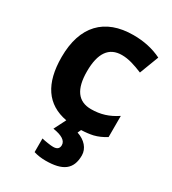

<svg xmlns="http://www.w3.org/2000/svg" viewBox="-192 -658 898 1001"><g transform="rotate(30 257.0 -158.0)"><path d="M393.1 122.1C393.1 80.6 362.3 45.4 314 29.8L323.2 9.3C350.1 8.3 373.5 5.4 393.1 1C417.5 -4.9 441.9 -15.6 465.8 -30.8V-158.2C417 -125.5 370.1 -110.8 313 -110.8C235.4 -110.8 196.8 -164.1 196.8 -271C196.8 -380.9 235.4 -436 313 -436C353.5 -436 392.1 -422.9 439 -403.8L482.9 -519C432.6 -543.9 376 -556.2 313 -556.2C140.6 -556.2 44.9 -455.6 44.9 -270C44.9 -110.4 106.9 -19 231 3.9L194.8 75.2C249 83.5 275.9 101.1 275.9 127.9C275.9 147.9 264.2 158.2 240.7 158.2C232.4 158.2 221.2 157.2 206.5 154.8C191.4 152.3 179.7 150.4 170.9 147.9V230C192.9 236.8 216.8 240.2 242.2 240.2C345.2 240.2 393.1 205.6 393.1 122.1Z"/></g></svg>

Font: Noto Reveo Sans
Style: Bold
Weight: 700
Designer: Monotype Design team
Foundry: Monotype Imaging Inc.
Version: Version 1.04